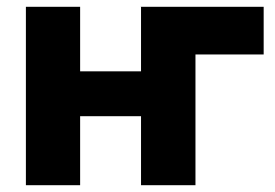

<svg xmlns="http://www.w3.org/2000/svg" viewBox="-20 -545 810 565"><path d="M755.9 -524.9V-384.8H555.2V0H395V-203.1H215.8V0H56.2V-524.9H215.8V-335H395V-523.9L394 -524.9Z"/></svg>

Font: Rawline ExtraBold
Style: Regular
Weight: 800
Designer: Matt McInerney, Pablo Impallari, Rodrigo Fuenzalida
Foundry: Matt McInerney, Pablo Impallari, Rodrigo Fuenzalida
Version: Version 4.020;PS 004.020;hotconv 1.0.88;makeotf.lib2.5.64775